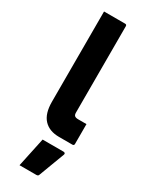

<svg xmlns="http://www.w3.org/2000/svg" viewBox="-255 -798 859 1098"><g transform="rotate(30 175.0 -248.5)"><path d="M311 -11Q311 0 300 0H212Q147 0 111.5 -38Q76 -76 76 -154V-750H215Q226 -750 226 -739V-169Q226 -155 232 -149Q239 -142 256 -142H311ZM138 60H276Q282 60 285.5 63.5Q289 67 287 73Q271 116 255.5 156.5Q240 197 223 243Q222 247 218.5 250Q215 253 208 253H97Q108 203 118 154Q128 105 138 60Z"/></g></svg>

Font: Recursive Sn Lnr St XBd
Style: Regular
Weight: 800
Version: Version 1.079;hotconv 1.0.112;makeotfexe 2.5.65598; ttfautoh